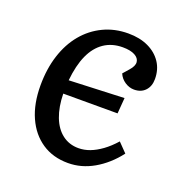

<svg xmlns="http://www.w3.org/2000/svg" viewBox="-102 -614 692 721"><g transform="rotate(20 243.5 -253.5)"><path d="M292 -521Q338 -521 372 -505Q406 -489 425 -460.5Q444 -432 444 -394Q444 -365 427.5 -347.5Q411 -330 383 -330Q364 -330 346.5 -341.5Q329 -353 321 -372L342 -396Q359 -415 357.5 -430.5Q356 -446 338.5 -455.5Q321 -465 290 -465Q247 -465 215.5 -443.5Q184 -422 165.5 -381Q147 -340 141 -279L361 -288L356 -225H139Q140 -172 155 -133Q170 -94 197.5 -73Q225 -52 262 -52Q285 -52 307.5 -60.5Q330 -69 353.5 -86Q377 -103 400 -129L435 -93Q416 -68 393.5 -48Q371 -28 346.5 -14Q322 0 296.5 7Q271 14 244 14Q184 14 140 -15.5Q96 -45 72 -98.5Q48 -152 48 -225Q48 -291 65.5 -345.5Q83 -400 115.5 -439Q148 -478 193 -499.5Q238 -521 292 -521Z"/></g></svg>

Font: Literata
Style: Italic
Weight: 400
Italic angle: -2°
Designer: Latin by Veronika Burian and Jose Scaglione. Greek by Irene Vlachou. Cyrillic by Vera Evstafieva
Foundry: TypeTogether
Version: Version 3.103;gftools[0.9.29]